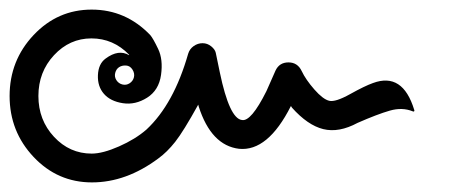

<svg xmlns="http://www.w3.org/2000/svg" viewBox="-21 -440 961 400"><path d="M249 -266.5Q256 -271 258 -279Q260 -287 255 -295Q250 -303 241.5 -303.5Q233 -304 227 -300Q221 -296 219 -288Q217 -280 221.5 -273Q226 -266 234 -264Q242 -262 249 -266.5ZM292 -367Q298 -360 308.5 -338Q319 -316 314.5 -284Q310 -252 285.5 -236.5Q261 -221 235 -225Q209 -229 195.5 -244.5Q182 -260 183 -283.5Q184 -307 199 -318Q226 -338 248 -325V-326Q215 -360 169.5 -360Q124 -360 91.5 -325Q59 -290 59 -240Q59 -190 91.5 -155Q124 -120 170 -120Q193 -120 227 -135Q261 -150 284 -170Q341 -223 371 -328Q374 -338 382.5 -344Q391 -350 401 -350Q411 -350 419 -343.5Q427 -337 428.5 -330Q430 -323 437 -289Q457 -193 483 -190Q502 -186 534 -250Q540 -263 545.5 -276Q551 -289 553 -293Q561 -310 580 -310Q599 -310 607.5 -292Q616 -274 634 -253.5Q652 -233 665 -230Q678 -227 708.5 -244Q739 -261 756 -267Q818 -290 842 -211Q843 -209 841.5 -208Q840 -207 839 -208Q817 -217 791 -209.5Q765 -202 724 -184Q685 -163 652.5 -171Q620 -179 587 -216Q587 -217 585 -219Q537 -124 477 -130Q419 -137 393 -218L392 -222Q361 -166 344 -144.5Q327 -123 309 -110Q242 -60 170.5 -60Q99 -60 49 -113Q-1 -166 -1 -240Q-1 -314 49 -367Q99 -420 170 -420Q241 -420 292 -367Z"/></svg>

Font: SOV_Station
Style: Bold
Weight: 700
Version: Version 1.00